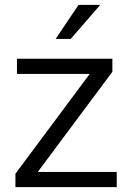

<svg xmlns="http://www.w3.org/2000/svg" viewBox="-20 -770 532 790"><path d="M460.4 -62.5V0H43.5V-55.2L349.1 -465.8H49.8V-528.3H442.4V-474.6L135.3 -62.5ZM209 -609.9 303.2 -750H392.6L271 -609.9Z"/></svg>

Font: Vazirmatn RD UI Light
Style: Regular
Weight: 300
Designer: Saber Rastikerdar
Foundry: Saber Rastikerdar
Version: Version 33.003